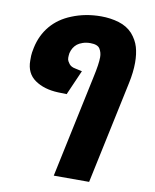

<svg xmlns="http://www.w3.org/2000/svg" viewBox="-95 -714 829 1026"><g transform="rotate(10 319.5 -201.0)"><path d="M268.1 240.2 386.2 -316.4Q402.3 -389.6 402.3 -425.8Q402.3 -451.2 390.1 -471.2Q377.9 -491.2 337.9 -491.2Q314.9 -491.2 296.4 -484.6Q277.8 -478 267.6 -469.7Q244.6 -451.2 236.8 -418.9Q234.9 -405.8 234.9 -394Q234.9 -383.3 239.5 -375Q244.1 -366.7 248.5 -361.3Q259.3 -347.7 280.8 -343.8L319.3 -335.4L260.3 -200.7L213.4 -202.1Q137.2 -205.1 87.4 -239.7Q37.6 -274.4 37.6 -343.3Q37.6 -356 37.8 -370.1Q38.1 -384.3 44.4 -414.1Q59.1 -483.9 101.8 -534.7Q144.5 -585.4 212.4 -612.3Q285.2 -642.1 370.1 -642.1Q421.9 -642.1 467 -628.4Q512.2 -614.7 541.5 -583Q569.8 -550.3 580.6 -513.4Q591.3 -476.6 591.3 -429.7Q591.3 -377.9 578.1 -316.4L460 240.2Z"/></g></svg>

Font: Open Sans ExtraBold
Style: Italic
Weight: 800
Italic angle: -12°
Designer: Monotype Design Team
Foundry: Monotype Imaging Inc.
Version: Version 3.000; ttfautohint (v1.8.4)